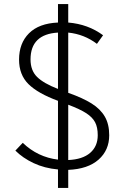

<svg xmlns="http://www.w3.org/2000/svg" viewBox="-20 -819 608 937"><path d="M313 10V98H263V8Q197 2 144 -23Q91 -48 55 -84L91 -122Q164 -52 263 -40V-327Q165 -363 119 -408.5Q73 -454 73 -528Q73 -608 121.5 -656.5Q170 -705 263 -709V-799H313V-709Q410 -701 483 -647L453 -605Q391 -652 313 -660V-366Q384 -341 427 -314Q470 -287 491.5 -250Q513 -213 513 -159Q513 -86 461 -40Q409 6 313 10ZM263 -385V-660Q129 -652 129 -529Q129 -475 161 -443.5Q193 -412 263 -385ZM457 -159Q457 -198 444 -222.5Q431 -247 401 -266.5Q371 -286 313 -308V-38Q383 -41 420 -73Q457 -105 457 -159Z"/></svg>

Font: Niramit ExtraLight
Style: Regular
Weight: 200
Designer: Katatrad Aksorn Co.,Ltd.
Foundry: Cadson Demak Co.,Ltd.
Version: Version 1.000; ttfautohint (v1.6)